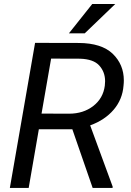

<svg xmlns="http://www.w3.org/2000/svg" viewBox="-20 -921 642 941"><path d="M317.9 -757.8H395.5L544.9 -901.4H432.1ZM434.1 0H531.7L532.2 -6.3L421.9 -306.6C469.7 -323.7 508.3 -349.6 537.1 -383.3C565.9 -417 582 -456.5 585.4 -501C586.4 -509.8 586.9 -518.6 586.9 -526.9C586.9 -579.1 568.4 -622.6 532.2 -657.7C495.6 -692.4 440.4 -710 365.7 -710.4L151.9 -710.9L28.3 0H120.6L170.4 -287.6H334.5ZM230.5 -633.8 372.6 -633.3C416 -631.8 447.3 -621.1 466.3 -600.1C485.4 -579.1 495.1 -553.2 495.1 -522.9C495.1 -516.1 494.6 -508.8 493.7 -501C488.3 -459.5 469.2 -426.3 437 -401.4C404.8 -376.5 365.2 -363.8 318.4 -363.8L183.6 -364.3Z"/></svg>

Font: Roboto
Style: Italic
Weight: 400
Italic angle: -12°
Designer: Google
Version: Version 2.137; 2017